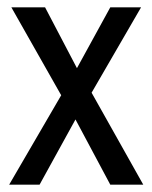

<svg xmlns="http://www.w3.org/2000/svg" viewBox="-20 -504 416 524"><path d="M281 0 186 -178 88 0H5L147 -244L11 -484H103L190 -318L281 -484H365L230 -251L371 0Z"/></svg>

Font: Pragati Narrow
Style: Regular
Weight: 400
Designer: Hector Gatti, Marcela Romero, Pablo Cosgaya and Nicolas Silva
Foundry: Omnibus-Type
Version: Version 1.010; ttfautohint (v1.3)